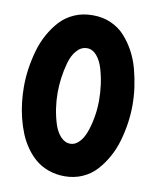

<svg xmlns="http://www.w3.org/2000/svg" viewBox="-87 -840 762 920"><g transform="rotate(10 294.5 -380.5)"><path d="M288.1 -772H292Q339.4 -772 379.2 -754.4Q418.9 -736.8 446.5 -706.5Q474.1 -676.3 495.1 -637.7Q516.1 -599.1 528.1 -554.2Q540 -509.3 545.9 -466.1Q551.8 -422.9 551.8 -379.9Q551.8 -338.4 545.7 -295.2Q539.6 -252 527.1 -207.5Q514.6 -163.1 493.2 -124.3Q471.7 -85.4 443.8 -54.7Q416 -23.9 376.2 -6.3Q336.4 11.2 290 11.2Q248 11.2 211.9 -1.7Q175.8 -14.6 149.2 -36.6Q122.6 -58.6 101.1 -89.1Q79.6 -119.6 65.4 -154.1Q51.3 -188.5 41.7 -227.3Q32.2 -266.1 28.1 -303.5Q23.9 -340.8 23.9 -377.9Q23.9 -420.4 30 -463.9Q36.1 -507.3 48.6 -552.2Q61 -597.2 82.5 -636.2Q104 -675.3 132.3 -706.1Q160.6 -736.8 200.7 -754.4Q240.7 -772 288.1 -772ZM290 -147Q311 -147 328.6 -163.1Q346.2 -179.2 357.4 -204.1Q368.7 -229 376.2 -260.3Q383.8 -291.5 387 -320.3Q390.1 -349.1 390.1 -375Q390.1 -413.6 384.8 -452.6Q379.4 -491.7 368.4 -528.6Q357.4 -565.4 337.2 -588.6Q316.9 -611.8 291 -611.8Q262.2 -611.8 240.7 -587.6Q219.2 -563.5 208.5 -525.1Q197.8 -486.8 192.9 -449.7Q188 -412.6 188 -377Q188 -340.3 193.6 -302.2Q199.2 -264.2 210.4 -228.3Q221.7 -192.4 242.4 -169.7Q263.2 -147 290 -147Z"/></g></svg>

Font: BPreplay
Style: Bold
Weight: 700
Designer: Magenta/George Triantafyllakos
Foundry: Magenta/George Triantafyllakos
Version: Version 1.00